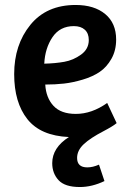

<svg xmlns="http://www.w3.org/2000/svg" viewBox="-20 -538 524 772"><path d="M397 -11Q343 17 316.5 42Q290 67 290 97Q290 135 331 135Q353 135 378 124L400 190Q350 214 301 214Q241 214 215.5 186.5Q190 159 190 118Q190 56 257 13Q143 8 90 -59Q37 -126 37 -240Q37 -358 102 -438Q167 -518 284 -518Q359 -518 403 -481.5Q447 -445 447 -379Q447 -335 428 -301.5Q409 -268 381 -249Q353 -230 313 -218Q273 -206 237.5 -202Q202 -198 162 -198Q165 -145 195 -112.5Q225 -80 285 -80Q349 -80 411 -124L449 -43Q435 -31 397 -11ZM337 -377Q337 -404 321 -418.5Q305 -433 277 -433Q221 -433 191 -388.5Q161 -344 158 -282Q202 -283 238.5 -289.5Q275 -296 306 -318.5Q337 -341 337 -377Z"/></svg>

Font: Bree Serif
Style: Regular
Weight: 400
Designer: Veronika Burian, Jos Scaglione
Foundry: TypeTogether
Version: Version 1.001